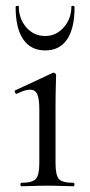

<svg xmlns="http://www.w3.org/2000/svg" viewBox="-20 -648 313 668"><path d="M53.4 0Q51.2 0 51.2 -6Q51.2 -12 53.4 -12Q92.4 -12 104.6 -25.3Q116.8 -38.6 116.8 -81V-268Q116.8 -303.4 109.9 -319.7Q103 -336 84.4 -336Q75.8 -336 64.7 -332.6Q53.6 -329.2 38.6 -321.8Q34.6 -320.8 32.1 -326.4Q29.6 -332 33.4 -333.8L162.8 -394.2Q165.6 -395.2 166.6 -395.2Q169.2 -395.2 172.2 -392.6Q175.2 -390 175.2 -386.8Q175.2 -378.8 174.2 -348Q173.2 -317.2 173.2 -269.2V-81Q173.2 -38.6 184.7 -25.3Q196.2 -12 236 -12Q239 -12 239 -6Q239 0 236 0Q218.4 0 194.8 -1Q171.2 -2 144.6 -2Q119 -2 95.4 -1Q71.8 0 53.4 0ZM34.4 -623.4Q34.4 -627.2 39.9 -627.6Q45.4 -628 45.4 -626Q45.4 -583 71.4 -552.9Q97.4 -522.8 137.4 -522.8Q175.4 -522.8 201.9 -552.9Q228.4 -583 228.4 -626Q228.4 -628 233.9 -627.6Q239.4 -627.2 239.4 -623.4Q239.4 -549.2 213.4 -510.9Q187.4 -472.6 137.4 -472.6Q87.4 -472.6 60.9 -510.9Q34.4 -549.2 34.4 -623.4Z"/></svg>

Font: Cormorant Infant Light
Style: Regular
Weight: 300
Designer: Christian Thalmann (Catharsis Fonts)
Foundry: Catharsis Fonts
Version: Version 4.001